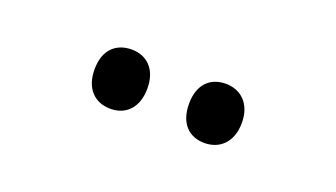

<svg xmlns="http://www.w3.org/2000/svg" viewBox="-29 -844 591 338"><g transform="rotate(20 267.0 -674.5)"><path d="M129 -675C129 -638 150 -619 179 -619C207 -619 228 -638 228 -675C228 -711 207 -730 179 -730C150 -730 129 -712 129 -675ZM306 -675C306 -638 326 -619 355 -619C383 -619 405 -638 405 -675C405 -711 383 -730 355 -730C327 -730 306 -712 306 -675Z"/></g></svg>

Font: Noto Sans Myanmar UI Condensed Medium
Style: Regular
Weight: 500
Width: 3
Designer: Monotype Design Team
Foundry: Monotype Imaging Inc.
Version: Version 2.103